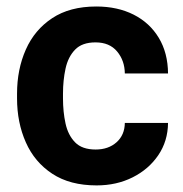

<svg xmlns="http://www.w3.org/2000/svg" viewBox="-20 -558 561 588"><path d="M272.9 -100.1Q312 -100.1 336.9 -122.3Q361.8 -144.5 362.3 -181.6H494.6Q494.1 -126 464.8 -82.8Q435.5 -39.6 386.2 -14.9Q336.9 9.8 275.9 9.8Q194.3 9.8 140.1 -25.9Q85.9 -61.5 59.1 -122.1Q32.2 -182.6 32.2 -256.8V-271Q32.2 -345.7 59.1 -406.2Q85.9 -466.8 139.9 -502.4Q193.8 -538.1 274.9 -538.1Q339.8 -538.1 389.2 -513.2Q438.5 -488.3 466.3 -442.1Q494.1 -396 494.6 -333H362.3Q361.8 -372.6 338.6 -400.4Q315.4 -428.2 272.5 -428.2Q231.4 -428.2 210 -406Q188.5 -383.8 180.7 -347.9Q172.9 -312 172.9 -271V-256.8Q172.9 -215.3 180.7 -179.7Q188.5 -144 210 -122.1Q231.4 -100.1 272.9 -100.1Z"/></svg>

Font: Vazirmatn RD UI
Style: Bold
Weight: 700
Designer: Saber Rastikerdar
Foundry: Saber Rastikerdar
Version: Version 33.003